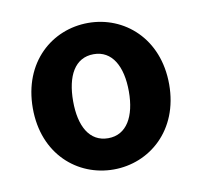

<svg xmlns="http://www.w3.org/2000/svg" viewBox="-54 -869 528 502"><g transform="rotate(-10 210.0 -617.5)"><path d="M210 -423C305 -423 391 -495 391 -617C391 -740 305 -812 210 -812C114 -812 29 -740 29 -617C29 -495 114 -423 210 -423ZM210 -506C160 -506 136 -551 136 -617C136 -684 160 -729 210 -729C259 -729 284 -684 284 -617C284 -551 259 -506 210 -506Z"/></g></svg>

Font: Noto Sans CJK KR Bold
Style: Regular
Weight: 700
Designer: Ryoko NISHIZUKA (kana & ideographs); Paul D. Hunt (Latin, Greek & Cyrillic); Wenlong ZHANG (bopomofo); Sandoll Communica
Foundry: Adobe Systems Incorporated
Version: Version 1.004;PS 1.004;hotconv 1.0.82;makeotf.lib2.5.63406